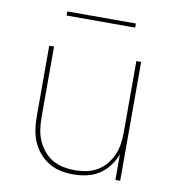

<svg xmlns="http://www.w3.org/2000/svg" viewBox="-78 -749 757 827"><g transform="rotate(10 300.0 -335.5)"><path d="M297 8Q269 8 241.5 2.5Q214 -3 190 -17.5Q166 -32 147.5 -53.5Q129 -75 118 -101Q107 -127 103 -154.5Q99 -182 99 -210V-520H120V-210Q120 -185 123.5 -159.5Q127 -134 137 -110.5Q147 -87 163.5 -67Q180 -47 202 -34Q224 -21 249.5 -16Q275 -11 300 -11Q325 -11 350.5 -16Q376 -21 398 -34Q420 -47 436.5 -67Q453 -87 463 -110.5Q473 -134 476.5 -159.5Q480 -185 480 -210V-520H501V0H480V-113Q470 -85 452 -61Q434 -37 409.5 -21Q385 -5 355.5 1.5Q326 8 297 8ZM150 -661V-679H450V-661Z"/></g></svg>

Font: Zed Sans Thin Extended
Style: Regular
Weight: 100
Width: 7
Designer: Belleve Invis
Foundry: Belleve Invis
Version: Version 1.0.0; ttfautohint (v1.8.4)